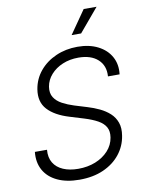

<svg xmlns="http://www.w3.org/2000/svg" viewBox="-101 -1014 828 1096"><g transform="rotate(-10 312.5 -466.0)"><path d="M270.5 11.7Q195.3 11.7 142.6 -13.2Q89.8 -38.1 64.7 -83.3Q39.6 -128.4 45.9 -189H116.2Q112.3 -144 131.1 -113.3Q149.9 -82.5 186.8 -66.7Q223.6 -50.8 273.9 -50.8Q328.6 -50.8 373.8 -68.8Q418.9 -86.9 448.7 -119.4Q478.5 -151.9 485.4 -194.8Q491.2 -231 477.5 -255.1Q463.9 -279.3 433.1 -296.4Q402.3 -313.5 356.4 -327.6L274.9 -352.5Q192.4 -377.4 151.4 -422.1Q110.4 -466.8 122.1 -538.6Q131.8 -597.7 169.2 -642.6Q206.5 -687.5 263.7 -712.6Q320.8 -737.8 388.7 -737.8Q457.5 -737.8 507.3 -712.4Q557.1 -687 581.5 -642.8Q606 -598.6 599.1 -541H531.7Q536.1 -603 496.1 -639.4Q456.1 -675.8 383.3 -675.8Q333 -675.8 291.7 -658.4Q250.5 -641.1 223.4 -610.6Q196.3 -580.1 189.9 -541.5Q184.1 -504.9 199.7 -480Q215.3 -455.1 245.8 -438.7Q276.4 -422.4 312.5 -411.1L385.7 -388.7Q421.9 -377.9 454.6 -362.3Q487.3 -346.7 512 -324.2Q536.6 -301.8 548.1 -269.5Q559.6 -237.3 552.2 -193.4Q543 -134.3 506.1 -87.9Q469.2 -41.5 409.4 -14.9Q349.6 11.7 270.5 11.7ZM368.2 -809.1 461.9 -943.8H536.6L423.3 -809.1Z"/></g></svg>

Font: Inter 17pt Light
Style: Italic
Weight: 300
Italic angle: -9.3988°
Version: Version 4.001;git-66647c0bb